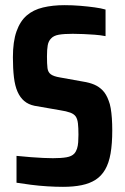

<svg xmlns="http://www.w3.org/2000/svg" viewBox="-20 -716 485 744"><path d="M224 8Q196 8 163.5 6Q131 4 100 0Q69 -4 44 -8V-112Q74 -109 99.5 -107Q125 -105 147 -104Q169 -103 185 -103Q217 -103 237.5 -106.5Q258 -110 268 -121Q275 -129 278.5 -140Q282 -151 283 -165Q284 -179 284 -194Q284 -221 282 -238Q280 -255 273.5 -264.5Q267 -274 252.5 -279.5Q238 -285 212 -289L114 -306Q90 -311 74 -324.5Q58 -338 48 -360.5Q38 -383 34 -416.5Q30 -450 30 -494Q30 -555 44 -594.5Q58 -634 83.5 -656Q109 -678 146.5 -687Q184 -696 230 -696Q261 -696 291 -693.5Q321 -691 346.5 -687.5Q372 -684 389 -679V-576Q368 -580 346.5 -581.5Q325 -583 304 -584Q283 -585 262 -585Q228 -585 208 -581.5Q188 -578 178 -567Q168 -557 165 -541Q162 -525 162 -497Q162 -468 164 -452Q166 -436 177 -428Q188 -420 212 -416L301 -400Q327 -396 345.5 -388Q364 -380 378 -365.5Q392 -351 401 -326Q406 -314 409 -296.5Q412 -279 413.5 -257.5Q415 -236 415 -211Q415 -159 408.5 -121.5Q402 -84 387.5 -59Q373 -34 350.5 -19.5Q328 -5 296.5 1.5Q265 8 224 8Z"/></svg>

Font: Saira Condensed
Style: Bold
Weight: 700
Width: 3
Designer: Hector Gatti with collaboration of the Omnibus-Type team
Foundry: Omnibus-Type
Version: Version 1.101